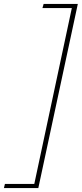

<svg xmlns="http://www.w3.org/2000/svg" viewBox="-83 -731 416 977"><path d="M87 226 287 -711H313L112 226ZM-63 226 -58 205H107L106 226ZM133 -690 139 -711H302L300 -690Z"/></svg>

Font: Ysabeau Office Thin
Style: Italic
Weight: 250
Italic angle: -12°
Designer: Christian Thalmann (Catharsis Fonts)
Version: Version 2.001;gftools[0.9.30]; featfreeze: tnum,lnum,ss02